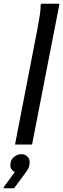

<svg xmlns="http://www.w3.org/2000/svg" viewBox="-37 -780 341 1036"><path d="M44 0 158 -588Q162 -608 168 -640Q174 -672 178.5 -703Q183 -734 182 -752L186 -760H284L136 0ZM43 148Q35 145 27 136Q19 127 19 112Q19 83 37.5 67.5Q56 52 79 52Q98 52 110.5 64Q123 76 123 96Q123 118 113 134Q103 150 95 160L39 236H-17V230Z"/></svg>

Font: Kufam
Style: Italic
Weight: 400
Italic angle: -11°
Designer: Artur Schmal
Foundry: Original Type
Version: Version 1.301; ttfautohint (v1.8.3)